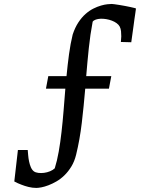

<svg xmlns="http://www.w3.org/2000/svg" viewBox="-20 -695 775 957"><path d="M118.2 52.7Q119.1 63 120.4 78.4Q121.6 93.8 124.8 109.1Q127.9 124.5 133.5 137.9Q139.2 151.4 148.4 158.7Q156.7 165 170.7 166.7Q184.6 168.5 199.7 166.5Q214.8 164.6 229.2 158.7Q243.7 152.8 252.9 144Q264.6 106.9 272.7 60.8Q280.8 14.6 286.6 -36.9Q292.5 -88.4 296.9 -143.1Q301.3 -197.8 305.7 -252.9H209L220.7 -315.4H311.5Q316.9 -372.1 324 -424.6Q331.1 -477.1 342.3 -522.9Q354 -558.1 370.6 -583.3Q387.2 -608.4 406.2 -625.2Q425.3 -642.1 445.3 -652.1Q465.3 -662.1 483.2 -667.2Q501 -672.4 515.1 -673.8Q529.3 -675.3 537.1 -675.3Q541 -675.3 551.5 -673.8Q562 -672.4 575.4 -670.2Q588.9 -668 603.5 -665.3Q618.2 -662.6 630.1 -659.9Q642.1 -657.2 649.9 -655.3Q657.7 -653.3 657.7 -652.3Q657.7 -652.3 656.7 -645.3Q655.8 -638.2 654.1 -626.5Q652.3 -614.7 650.1 -599.6Q647.9 -584.5 646 -568.8Q640.6 -531.7 634.3 -484.4L582.5 -485.8Q584 -500 584.5 -513.7Q584.5 -525.4 583.3 -538.8Q582 -552.2 576.7 -562.5Q571.8 -571.8 561.5 -579.3Q551.3 -586.9 537.8 -592Q524.4 -597.2 509.8 -599.6Q495.1 -602.1 481.7 -601.6Q468.3 -601.1 457.5 -597.4Q446.8 -593.8 441.9 -586.9Q429.7 -522.9 422.6 -454.6Q415.5 -386.2 409.7 -315.4H534.7L522.9 -252.9H404.8Q397.5 -166 387.7 -82.8Q377.9 0.5 359.4 76.2Q351.1 109.9 335.7 135Q320.3 160.2 301.3 178.7Q282.2 197.3 261.5 209.2Q240.7 221.2 221.4 228.5Q202.1 235.8 186.3 238.8Q170.4 241.7 161.1 241.7Q141.6 241.7 122.1 236.8Q102.5 231.9 86.9 225.6Q68.4 218.8 51.3 209.5L69.3 52.7Z"/></svg>

Font: Donegal One
Style: Regular
Weight: 400
Designer: Gary Lonergan
Foundry: Sorkin Type Co.
Version: Version 1.004